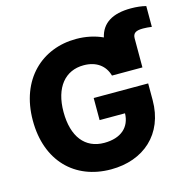

<svg xmlns="http://www.w3.org/2000/svg" viewBox="-118 -937 1047 1062"><g transform="rotate(-15 405.0 -406.0)"><path d="M389.2 9.8C575.7 9.8 709.5 -106.4 709.5 -300.8V-396.5H397.5V-270H543C541 -190.9 486.8 -141.6 390.6 -141.6C280.8 -141.6 216.3 -223.1 216.3 -364.7C216.3 -505.4 284.2 -585.9 390.1 -585.9C461.9 -585.9 510.7 -550.3 527.3 -490.2H701.7V-655.8C701.7 -686 718.3 -697.3 760.3 -697.3C776.9 -697.3 792.5 -695.8 810.1 -693.4V-812.5C785.6 -818.8 756.3 -822.3 724.1 -822.3C618.2 -822.3 556.2 -783.2 538.6 -705.6C494.1 -726.1 442.9 -737.3 387.2 -737.3C193.4 -737.3 40 -600.1 40 -362.3C40 -132.3 181.2 9.8 389.2 9.8Z"/></g></svg>

Font: Inter ExtraBold
Style: Regular
Weight: 800
Designer: Rasmus Andersson
Foundry: rsms
Version: Version 4.001;git-9221beed3